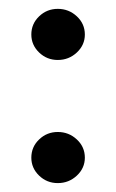

<svg xmlns="http://www.w3.org/2000/svg" viewBox="-20 -400 260 429"><path d="M109.1 -266Q84.8 -266 67.4 -282.7Q50 -299.5 50 -322.8Q50 -346.8 67.4 -363.5Q84.8 -380.2 109.1 -380.2Q133.8 -380.2 151.7 -363.5Q169.6 -346.8 169.6 -322.8Q169.6 -299.5 151.7 -282.7Q133.8 -266 109.1 -266ZM109.1 9.1Q84.8 9.1 67.4 -7.6Q50 -24.4 50 -47.7Q50 -71.7 67.4 -88.4Q84.8 -105.1 109.1 -105.1Q133.8 -105.1 151.7 -88.4Q169.6 -71.7 169.6 -47.7Q169.6 -24.4 151.7 -7.6Q133.8 9.1 109.1 9.1Z"/></svg>

Font: Alumni Sans Thin
Style: Regular
Weight: 100
Designer: Robert E. Leuschke
Foundry: Robert E. Leuschke
Version: Version 1.018